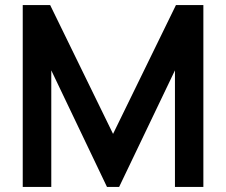

<svg xmlns="http://www.w3.org/2000/svg" viewBox="-20 -740 895 760"><path d="M70 0H183V-461.5L403.5 0H451.5L672.5 -461.5V0H785V-720H676.5L427.5 -210L178.5 -720H70Z"/></svg>

Font: Eudonet
Style: Bold
Weight: 700
Designer: Mikhail Sharanda
Foundry: Mikhail Sharanda
Version: Version 4.503;Glyphs 3.1.2 (3151)